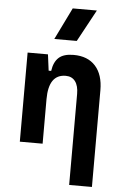

<svg xmlns="http://www.w3.org/2000/svg" viewBox="-65 -840 716 1111"><g transform="rotate(5 293.0 -285.0)"><path d="M379.9 224.6V-304.2Q379.9 -351.6 360.6 -377.2Q341.3 -402.8 305.5 -402.8Q206.1 -402.8 206.1 -258.3L175.8 -423.8H218.8Q226.1 -476.1 254.4 -501.7Q282.7 -527.3 340.3 -527.3Q422.4 -527.3 467.3 -477.5Q512.2 -427.7 512.2 -336.9V224.6ZM73.7 0V-517.6H191.9L206.1 -408.2V0ZM220.7 -609.4 311.5 -794.9H451.7L351.1 -609.4Z"/></g></svg>

Font: Cascadia Code PL
Style: Regular
Weight: 400
Monospace: yes
Designer: Aaron Bell
Foundry: Saja Typeworks
Version: Version 2102.003